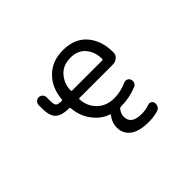

<svg xmlns="http://www.w3.org/2000/svg" viewBox="-148 -829 1297 1297"><g transform="rotate(-45 500.0 -181.0)"><path d="M312.5 -320.3Q319.3 -320.3 320.3 -327.1Q329.1 -429.7 391.6 -492.2Q456.1 -557.6 560.5 -557.6Q670.9 -557.6 731.4 -488.3Q792 -418 792 -305.7Q792 -282.2 774.4 -266.6Q756.8 -250 731.4 -250H412.1Q405.3 -250 405.3 -242.2Q409.2 -173.8 455.1 -128.9Q502 -82 578.1 -82Q636.7 -82 699.2 -109.4Q712.9 -115.2 726.6 -109.9Q740.2 -104.5 745.1 -90.8Q751 -76.2 745.1 -61.5Q739.3 -46.9 724.6 -41Q650.4 -10.7 571.3 -10.7H568.4Q560.5 -10.7 555.7 -4.9Q533.2 20.5 533.2 52.7Q533.2 124 633.8 124Q670.9 124 707 111.3Q720.7 106.4 732.9 112.8Q745.1 119.1 748 132.8Q749 137.7 749 141.6Q749 153.3 743.2 164.1Q735.4 178.7 719.7 183.6Q677.7 196.3 632.8 196.3Q629.9 196.3 627.9 196.3Q537.1 196.3 492.7 162.1Q448.2 127.9 448.2 72.3Q448.2 21.5 480.5 -17.6Q482.4 -19.5 481.4 -22Q480.5 -24.4 478.5 -25.4Q416 -45.9 373 -103.5Q328.1 -161.1 321.3 -242.2Q320.3 -250 313.5 -250Q241.2 -250 211.9 -279.3Q182.6 -307.6 182.6 -379.9V-410.2Q182.6 -425.8 193.8 -437Q205.1 -448.2 220.2 -448.2Q235.4 -448.2 246.6 -437Q257.8 -425.8 257.8 -410.2V-380.9Q257.8 -341.8 267.6 -331.1Q277.3 -320.3 312.5 -320.3ZM699.2 -320.3Q707 -320.3 707 -327.1Q707 -395.5 668 -441.4Q629.9 -485.4 560.5 -485.4Q489.3 -485.4 449.2 -440.4Q405.3 -391.6 405.3 -326.2Q405.3 -320.3 412.1 -320.3Z"/></g></svg>

Font: Rounded Mgen+ 1mn regular
Style: Regular
Weight: 400
Designer: [Source Han Sans]
Ryoko NISHIZUKA  (kana & ideographs); Paul D. Hunt (Latin, Greek & Cyrillic); Wenlong ZHANG  (bopomofo
Version: Version 1.059.20150602